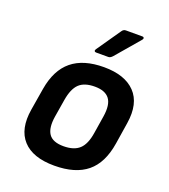

<svg xmlns="http://www.w3.org/2000/svg" viewBox="-132 -797 795 904"><g transform="rotate(20 266.0 -345.0)"><path d="M243.5 12Q135.3 12 85.6 -42.7Q35.8 -97.4 52.5 -199.1L70.8 -309.6Q87.4 -408.3 145.7 -456.2Q203.9 -504.1 306.7 -504.1Q411.6 -504.1 463.1 -450.4Q514.7 -396.6 498.7 -294.3L481.7 -185.8Q465.7 -83.8 407.1 -35.9Q348.6 12 243.5 12ZM253.2 -88.9Q305.7 -88.9 332.7 -114Q359.8 -139 368.7 -197.2L382.7 -285.3Q392.3 -346.4 370.8 -374.8Q349.2 -403.2 297.3 -403.2Q244.9 -403.2 218.8 -378.1Q192.7 -353 183.1 -295.2L168.5 -206.1Q159.2 -147.3 179.1 -118.1Q199 -88.9 253.2 -88.9ZM246.9 -556Q240.9 -556 238.9 -560.2Q236.9 -564.4 240.9 -570L323.9 -690.1Q331.3 -701.8 343.3 -701.8H425.7Q432.4 -701.8 434 -697.1Q435.7 -692.4 431 -687.1L328.9 -567.7Q318.5 -556 308.5 -556Z"/></g></svg>

Font: Sofia Sans Hairline
Style: Italic
Weight: 1
Italic angle: -9°
Designer: Botio Nikoltchev, Ani Petrova
Foundry: lettersoup
Version: Version 4.102